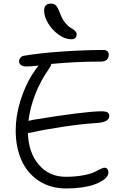

<svg xmlns="http://www.w3.org/2000/svg" viewBox="-20 -1023 694 1075"><path d="M378.9 -803.2Q344.2 -803.2 308.3 -828.9Q272.5 -854.5 249.8 -892.1Q227.1 -929.7 227.1 -962.9Q227.1 -1002.9 264.2 -1002.9Q283.7 -1002.9 293.7 -992.2Q303.7 -981.4 317.9 -944.8Q328.1 -916 344.7 -895.8Q361.3 -875.5 375 -867.9Q388.7 -860.4 398.9 -851.3Q409.2 -842.3 409.2 -832Q409.2 -803.2 378.9 -803.2ZM154.8 -280.8Q147.9 -278.8 136.2 -278.8Q139.6 -168 197.5 -100.6Q255.4 -33.2 347.2 -33.2Q400.4 -33.2 443.1 -41Q485.8 -48.8 506.1 -58.6Q526.4 -68.4 542 -76.2Q557.6 -84 563 -84Q586.9 -84 586.9 -56.2Q586.9 -45.4 578.4 -33.4Q569.8 -21.5 550.8 -9.8Q531.7 2 505.1 11.2Q478.5 20.5 438.5 26.4Q398.4 32.2 351.1 32.2Q263.2 32.2 198.2 -10Q133.3 -52.2 100.6 -125.2Q67.9 -198.2 67.9 -293Q67.9 -373.5 93.8 -457.3Q119.6 -541 159.2 -604Q184.6 -644 195.8 -655.8Q154.3 -650.9 127.9 -650.9Q107.9 -650.9 97.4 -658.7Q86.9 -666.5 86.9 -680.2Q86.9 -689.9 93.8 -699Q100.6 -708 113.8 -710.9Q208 -726.6 333.7 -734.9Q459.5 -743.2 560.1 -743.2Q573.7 -743.2 581.3 -736.1Q588.9 -729 588.9 -717.8Q588.9 -678.2 543.9 -678.2Q404.3 -678.2 267.1 -665Q265.6 -654.3 253.9 -637.2Q208 -572.8 178.2 -497.3Q148.4 -421.9 139.2 -346.2Q143.1 -347.7 165 -352.1Q446.8 -398.4 545.9 -399.9Q571.8 -399.9 581.8 -393.6Q591.8 -387.2 591.8 -374Q591.8 -337.9 519 -334Q438 -329.1 331.1 -313Q224.1 -296.9 154.8 -280.8Z"/></svg>

Font: Shantell Sans Irregular
Style: Regular
Weight: 300
Designer: Stephen Nixon, Anya Danilova, Shantell Martin
Foundry: Arrow Type
Version: Version 1.006;[9816181b4]